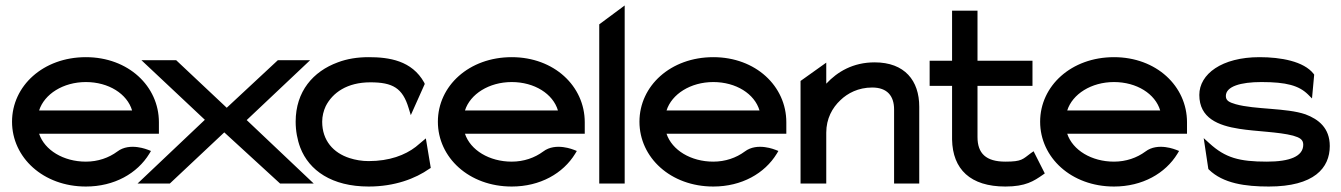

<svg xmlns="http://www.w3.org/2000/svg" viewBox="-20 -671 4904 702"><path d="M24 -226C24 -95 138 11 294 11C398 11 482 -37 526 -109L532 -119L522 -123C521 -123 455 -152 409 -117C378 -94 338 -80 294 -80C212 -80 143 -122 123 -182H561V-224C561 -356 449 -462 294 -462C138 -462 24 -357 24 -226ZM123 -267C142 -327 211 -371 294 -371C377 -371 445 -328 463 -267Z M483 0H601L800 -187L1004 0H1127L882 -232L1114 -451H996L809 -277L624 -451H497L729 -233Z M1061 -226C1061 -193 1067 -160 1078 -131C1110 -48 1193 11 1328 11C1423 11 1499 -18 1550 -54L1555 -57L1537 -165L1500 -134C1461 -104 1404 -82 1328 -82C1303 -82 1280 -86 1258 -93C1199 -112 1158 -157 1158 -226C1158 -246 1163 -266 1171 -283C1196 -332 1249 -370 1334 -370C1416 -370 1452 -349 1474 -276L1482 -250L1533 -364L1531 -369C1486 -450 1402 -462 1328 -462C1287 -462 1249 -456 1215 -443C1125 -410 1061 -337 1061 -226Z M1581 -226C1581 -95 1695 11 1851 11C1955 11 2039 -37 2083 -109L2089 -119L2079 -123C2078 -123 2012 -152 1966 -117C1935 -94 1895 -80 1851 -80C1769 -80 1700 -122 1680 -182H2118V-224C2118 -356 2006 -462 1851 -462C1695 -462 1581 -357 1581 -226ZM1680 -267C1699 -327 1768 -371 1851 -371C1934 -371 2002 -328 2020 -267Z M2171 0H2264V-651L2171 -582Z M2318 -226C2318 -95 2432 11 2588 11C2692 11 2776 -37 2820 -109L2826 -119L2816 -123C2815 -123 2749 -152 2703 -117C2672 -94 2632 -80 2588 -80C2506 -80 2437 -122 2417 -182H2855V-224C2855 -356 2743 -462 2588 -462C2432 -462 2318 -357 2318 -226ZM2417 -267C2436 -327 2505 -371 2588 -371C2671 -371 2739 -328 2757 -267Z M2907 0H3001V-186C3001 -237 3023 -277 3053 -305C3079 -330 3118 -351 3169 -351C3224 -351 3249 -320 3249 -271V0H3341V-281C3341 -376 3288 -443 3178 -443C3099 -443 3042 -409 3001 -365V-442L2907 -375Z M3379 -357H3461V-161C3463 -52 3528 11 3656 11C3730 11 3760 -9 3793 -32L3800 -37L3759 -118L3749 -111C3719 -89 3717 -80 3656 -80C3585 -80 3554 -110 3554 -170V-357H3755V-449H3554V-632H3461V-449H3379Z M3783 -226C3783 -95 3897 11 4053 11C4157 11 4241 -37 4285 -109L4291 -119L4281 -123C4280 -123 4214 -152 4168 -117C4137 -94 4097 -80 4053 -80C3971 -80 3902 -122 3882 -182H4320V-224C4320 -356 4208 -462 4053 -462C3897 -462 3783 -357 3783 -226ZM3882 -267C3901 -327 3970 -371 4053 -371C4136 -371 4204 -328 4222 -267Z M4365 -324C4365 -239 4434 -212 4511 -200C4574 -190 4655 -189 4708 -175C4732 -168 4745 -161 4745 -142C4745 -99 4695 -80 4612 -80C4511 -80 4460 -94 4402 -147L4381 -166L4398 -53L4400 -51C4452 0 4534 11 4619 11C4785 11 4842 -57 4842 -137C4842 -203 4801 -235 4753 -253C4683 -277 4569 -270 4498 -290C4474 -297 4462 -303 4462 -320C4462 -355 4516 -371 4592 -371C4684 -371 4729 -358 4762 -326L4777 -311L4785 -398L4783 -401C4747 -447 4663 -462 4585 -462C4447 -462 4365 -400 4365 -324Z"/></svg>

Font: Charger Pro
Style: ExBdExt
Weight: 400
Designer: Jasper
Foundry: Cannot Into Space Fonts
Version: Version 1.09